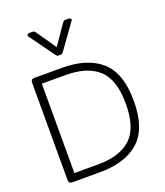

<svg xmlns="http://www.w3.org/2000/svg" viewBox="-168 -1062 1012 1175"><g transform="rotate(-20 338.5 -474.5)"><path d="M262 -775 150 -931Q148 -933 148 -938Q148 -943 152 -946Q156 -949 162 -949H181Q192 -949 196 -945.5Q200 -942 207 -932L291 -810L375 -932Q382 -942 386 -945.5Q390 -949 401 -949H420Q428 -949 432.5 -943Q437 -937 432 -931L320 -775Q312 -764 308.5 -761Q305 -758 297 -758H285Q277 -758 273.5 -761Q270 -764 262 -775ZM75 -23V-657Q75 -680 98 -680H278Q443 -680 532.5 -600.5Q622 -521 622 -340Q622 -159 532.5 -79.5Q443 0 278 0H98Q75 0 75 -23ZM284 -49Q424 -49 497 -115.5Q570 -182 570 -340Q570 -498 497 -564.5Q424 -631 284 -631H129V-49Z"/></g></svg>

Font: Mitr ExtraLight
Style: Regular
Weight: 250
Designer: Thanarat Vachiruckul
Foundry: Cadson Demak Co.,Ltd.
Version: Version 1.000